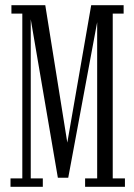

<svg xmlns="http://www.w3.org/2000/svg" viewBox="-20 -720 518 740"><path d="M20.5 0V-32.5H66V-667.5H24V-700H154.5L243 -148H235.5L331.5 -700H456.5V-667.5H414.5V-32.5H461.5V0H308V-32.5H354.5V-669.5H361L243 -35H203L94 -672H98.5V-32.5H145V0Z"/></svg>

Font: Imbue Thin 10pt Light
Style: Regular
Weight: 300
Version: Version 1.102